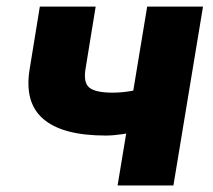

<svg xmlns="http://www.w3.org/2000/svg" viewBox="-20 -566 651 586"><path d="M302.7 -152.3Q170.9 -152.3 112.1 -202.9Q53.2 -253.4 70.8 -356.9L101.6 -545.9H272L241.2 -356.9Q233.9 -314.5 252.4 -298.8Q271 -283.2 324.2 -283.2Q356.4 -283.2 391.6 -290.3Q426.8 -297.4 470.2 -311.5L448.7 -180.7Q434.1 -174.3 408.2 -167.5Q382.3 -160.6 353.8 -156.5Q325.2 -152.3 302.7 -152.3ZM338.9 0 429.2 -545.9H599.6L509.3 0Z"/></svg>

Font: Inter ExtraBold
Style: Italic
Weight: 800
Italic angle: -9.3988°
Designer: Rasmus Andersson
Foundry: rsms
Version: Version 4.001;git-66647c0bb